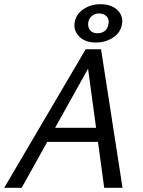

<svg xmlns="http://www.w3.org/2000/svg" viewBox="-25 -892 678 912"><path d="M470 0 387 -612H419L78 0H-5L382 -658H455L557 0ZM153 -218 190 -285H464L483 -218ZM431 -690Q377 -690 349 -721Q321 -752 331 -792Q339 -827 373 -849.5Q407 -872 453 -872Q490 -872 515 -857.5Q540 -843 550 -820Q560 -797 553 -770Q544 -733 509 -711.5Q474 -690 431 -690ZM438 -734Q458 -734 472 -744.5Q486 -755 489 -773Q496 -798 482.5 -813Q469 -828 446 -828Q426 -828 412.5 -817Q399 -806 395 -789Q390 -767 401.5 -750.5Q413 -734 438 -734Z"/></svg>

Font: Ysabeau Office Medium
Style: Italic
Weight: 500
Italic angle: -12°
Designer: Christian Thalmann (Catharsis Fonts)
Version: Version 2.001;gftools[0.9.30]; featfreeze: tnum,lnum,ss02